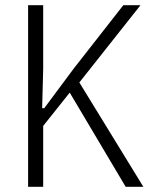

<svg xmlns="http://www.w3.org/2000/svg" viewBox="-20 -718 592 738"><path d="M463 0 248 -362 146 -234V0H88V-698H146V-454L142 -302H150L263 -454L454 -698H520L285 -401L531 0Z"/></svg>

Font: IBM Plex Sans Condensed Light
Style: Regular
Weight: 300
Width: 3
Designer: Mike Abbink, Paul van der Laan, Pieter van Rosmalen
Foundry: Bold Monday
Version: Version 3.201